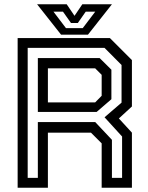

<svg xmlns="http://www.w3.org/2000/svg" viewBox="-20 -878 694 898"><path d="M62.5 0V-700H494L597 -597V-380L536 -324L597 -257.5V0H455.5V-207.5L405.5 -257.5H204V0ZM109.5 -46H157V-307H425.5L503.5 -224V-46H551V-239.5L469 -329.5L548.5 -398V-574L469 -654H109.5ZM204 -399H425L455.5 -430V-528L425 -558.5H204ZM157 -354.5V-606.5H446L501 -552V-414L432 -354.5ZM265.5 -716 153.5 -858H292L328.5 -804L365 -858H503.5L391.5 -716ZM288.5 -746.5H367L425.5 -823.5H381L344 -770.5H312L274.5 -823.5H230Z"/></svg>

Font: Tourney Thin Medium
Style: Regular
Weight: 500
Version: Version 1.015